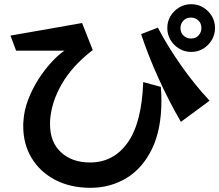

<svg xmlns="http://www.w3.org/2000/svg" viewBox="-20 -842 1047 917"><path d="M1007 -708Q1007 -677 991.5 -651Q976 -625 950.5 -609.5Q925 -594 893 -594Q862 -594 836 -609.5Q810 -625 794.5 -651Q779 -677 779 -708Q779 -740 794.5 -765.5Q810 -791 836 -806.5Q862 -822 893 -822Q925 -822 950.5 -806.5Q976 -791 991.5 -765.5Q1007 -740 1007 -708ZM942 -708Q942 -731 927 -744.5Q912 -758 892 -758Q869 -758 855.5 -743Q842 -728 842 -708Q842 -685 857 -671.5Q872 -658 892 -658Q915 -658 928.5 -673Q942 -688 942 -708ZM748 -427Q751 -393 751 -362Q751 -224 706 -131Q661 -38 584 8.5Q507 55 412 55Q317 55 244.5 17.5Q172 -20 131.5 -86.5Q91 -153 91 -239Q91 -245 91 -251.5Q91 -258 92 -264Q95 -315 114.5 -366Q134 -417 163 -462.5Q192 -508 225 -544Q258 -580 288 -600H57L30 -672L372 -732L423 -603Q326 -529 275 -440.5Q224 -352 219 -263V-248Q219 -163 271.5 -114.5Q324 -66 410 -66Q522 -66 589.5 -160.5Q657 -255 664 -450ZM844 -260Q787 -358 737.5 -467Q688 -576 654 -679L734 -710Q781 -620 845.5 -528.5Q910 -437 981 -361Z"/></svg>

Font: RocknRoll One
Style: Regular
Weight: 400
Designer: Fontworks Inc.
Foundry: Fontworks Inc.
Version: Version 1.100